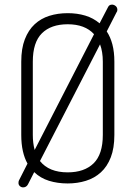

<svg xmlns="http://www.w3.org/2000/svg" viewBox="-20 -788 587 831"><path d="M465 -768Q473 -768 480.5 -762Q488 -756 488 -745Q488 -739 484 -734L442 -652Q458 -628 466.5 -595.5Q475 -563 475 -521V-204Q475 -147 459.5 -107Q444 -67 416.5 -42Q389 -17 352 -5.5Q315 6 273 6Q229 6 192 -5.5Q155 -17 128 -43L101 10Q94 23 80 23Q72 23 66 17.5Q60 12 60 4Q60 -3 62 -7L99 -80Q86 -103 79 -134Q72 -165 72 -204V-521Q72 -578 87.5 -618Q103 -658 130 -683Q157 -708 193.5 -719.5Q230 -731 273 -731Q314 -731 349 -720.5Q384 -710 411 -687L448 -758Q453 -768 465 -768ZM425 -521Q425 -564 413 -596L153 -91Q192 -42 273 -42Q345 -42 385 -81Q425 -120 425 -204ZM122 -204Q122 -169 130 -139L387 -640Q348 -683 273 -683Q201 -683 161.5 -644Q122 -605 122 -521Z"/></svg>

Font: AkaAcidDosis
Style: Light
Weight: 300
Designer: Edgar Tolentino, Pablo Impallari, Igino Marini, Aka-Acid
Foundry: Edgar Tolentino, Pablo Impallari, Igino Marini, Aka-Acid
Version: Version 1.007